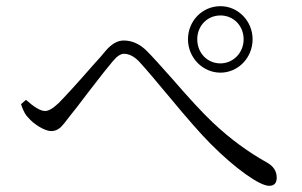

<svg xmlns="http://www.w3.org/2000/svg" viewBox="-20 -686 976 621"><path d="M851 -85C867 -85 875 -94 875 -111C875 -132 865 -148 844 -160C783 -194 724 -237 668 -290C635 -321 592 -368 539 -429C501 -472 473 -503 455 -521C432 -544 407 -555 380 -555C360 -555 341 -544 322 -522C315 -513 301 -497 280 -474C225 -411 188 -371 169 -352C151 -335 137 -327 126 -327C111 -327 91 -339 64 -363L48 -349C49 -348 49 -346 50 -343C57 -324 64 -312 71 -306C80 -295 92 -285 107 -276C122 -267 135 -262 146 -262C157 -262 167 -266 177 -275C183 -281 193 -293 207 -312C218 -325 237 -350 265 -387C305 -439 331 -472 344 -487C358 -504 370 -512 381 -512C397 -512 413 -504 429 -488C452 -463 485 -424 529 -371C587 -301 631 -251 661 -221C701 -181 739 -148 774 -123C809 -98 835 -85 851 -85ZM693 -666C634 -666 588 -618 588 -559C588 -499 636 -451 693 -451C750 -451 797 -499 797 -559C797 -618 750 -666 693 -666ZM693 -481C650 -481 618 -515 618 -559C618 -602 650 -636 693 -636C736 -636 768 -602 768 -559C768 -515 734 -481 693 -481Z"/></svg>

Font: AllPunType Light
Style: Regular
Weight: 300
Version: 1.0